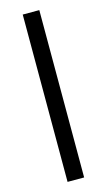

<svg xmlns="http://www.w3.org/2000/svg" viewBox="-119 -798 466 839"><g transform="rotate(-15 114.5 -378.5)"><path d="M77 -757H152V0H77Z"/></g></svg>

Font: Evergrow Sans 
Style: Regular
Weight: 400
Foundry: 10Web
Version: Version 1.000